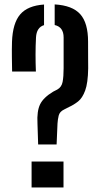

<svg xmlns="http://www.w3.org/2000/svg" viewBox="-20 -828 442 848"><path d="M148.5 -190 145.5 -283Q142.5 -337 157 -367Q171.5 -397 214.5 -423L233 -432.5Q252 -443 256.5 -466.2Q261 -489.5 261 -526.5V-662.5Q261 -708.5 221.5 -717.5V-808.5Q300 -804 334.5 -765.2Q369 -726.5 369 -644Q369 -593.5 369.2 -570Q369.5 -546.5 369.5 -526.5Q368.5 -461.5 356.2 -428.2Q344 -395 325 -380Q306 -365 285 -355.5L263.5 -344.5Q243.5 -335 239.2 -317.5Q235 -300 234 -282.5L230 -190ZM33.5 -512Q33 -542 32.5 -575.5Q32 -609 33 -643.5Q36 -725.5 69 -764.2Q102 -803 174.5 -808V-717Q141.5 -707 139 -662.5Q137 -624.5 137 -587Q137 -549.5 138.5 -512ZM119.5 0V-114.5H260.5V0Z"/></svg>

Font: Big Shoulders Stencil Display
Style: Bold
Weight: 700
Designer: Patric King
Foundry: XO Type Co
Version: Version 1.000